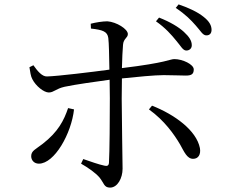

<svg xmlns="http://www.w3.org/2000/svg" viewBox="-20 -823 1040 874"><path d="M782 -638C803 -614 812 -593 828 -593C842 -593 853 -602 853 -617C853 -637 842 -655 817 -678C793 -700 755 -723 704 -743L690 -726C733 -696 761 -664 782 -638ZM871 -707C893 -683 903 -661 920 -662C935 -662 943 -672 943 -687C943 -707 933 -726 906 -747C881 -767 843 -786 793 -803L780 -787C825 -757 849 -732 871 -707ZM800 -165C818 -133 831 -100 859 -100C883 -100 895 -120 890 -149C874 -230 774 -302 672 -342L658 -325C729 -274 773 -211 800 -165ZM290 -331C271 -275 245 -223 174 -168C142 -143 122 -137 122 -112C122 -94 135 -78 157 -78C228 -78 305 -215 317 -325ZM114 -517C117 -498 120 -475 127 -463C143 -431 180 -402 202 -402C225 -402 234 -419 274 -428C326 -439 414 -451 479 -460L480 -376C480 -291 479 -128 476 -82C475 -68 467 -66 455 -69C430 -74 391 -88 359 -99L349 -78C381 -60 415 -36 433 -15C454 11 453 31 481 31C515 31 538 -12 538 -55C538 -82 534 -300 534 -374L535 -466C602 -473 684 -481 725 -481C768 -481 797 -479 826 -479C852 -479 862 -486 862 -507C862 -530 811 -554 774 -554C752 -554 743 -538 535 -513C536 -556 538 -596 540 -619C542 -648 562 -650 562 -668C562 -691 510 -723 469 -726C447 -726 416 -721 393 -715L394 -693C447 -687 469 -680 473 -650C476 -627 477 -566 478 -506C405 -496 241 -476 194 -475C172 -474 151 -499 132 -526Z"/></svg>

Font: Harano Aji Mincho
Style: Regular
Weight: 400
Foundry: Masamichi Hosoda
Version: HaranoAjiMincho-Regular version 20230610;ttx 4.39.4